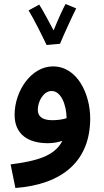

<svg xmlns="http://www.w3.org/2000/svg" viewBox="-20 -710 519 960"><path d="M213 -485 280 -491C297 -533 347 -641 361 -668L308 -690C298 -674 269 -610 248 -558C225 -601 191 -665 176 -687L123 -658C149 -616 194 -525 213 -485ZM57 230C294 212 431 94 431 -118C431 -238 368 -378 245 -378C136 -378 53 -255 53 -136C53 -37 122 6 220 6C247 6 271 1 292 -6C253 71 163 95 33 112ZM169 -161C169 -204 198 -255 238 -255C286 -255 312 -185 313 -119C291 -112 265 -109 242 -109C191 -109 169 -128 169 -161Z"/></svg>

Font: Noto Sans Arabic SemBd
Style: Regular
Weight: 600
Designer: Monotype Design Team, Nadine Chahine, Nizar Qandah and Khaled Hosny
Foundry: Monotype Imaging Inc.
Version: Version 2.012